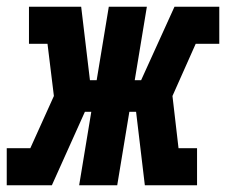

<svg xmlns="http://www.w3.org/2000/svg" viewBox="-48 -550 671 570"><path d="M-28 0V-110H42L112 -265L93 -420H38V-530H193L219 -312H239L275 -530H388L352 -312H371L470 -530H603V-420H533L464 -265L482 -110H537V0H382L356 -218H336L300 0H187L223 -218H204L106 0Z"/></svg>

Font: Iosevka Slab XBdExObl
Style: Regular
Weight: 800
Width: 7
Italic angle: -9°
Monospace: yes
Designer: Belleve Invis
Foundry: Belleve Invis
Version: Version 11.1.0; ttfautohint (v1.8.3)